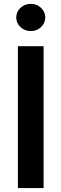

<svg xmlns="http://www.w3.org/2000/svg" viewBox="-20 -964 315 984"><path d="M203.5 -727.3V0H71.7V-727.3ZM137.8 -804.7Q106.9 -804.7 85 -825.1Q63.2 -845.5 63.2 -874.3Q63.2 -903.4 85 -923.8Q106.9 -944.2 137.8 -944.2Q168.3 -944.2 190.2 -923.8Q212 -903.4 212 -874.3Q212 -845.5 190.2 -825.1Q168.3 -804.7 137.8 -804.7Z"/></svg>

Font: Inter Zeller Semi Bold
Style: Regular
Weight: 600
Designer: Rasmus Andersson; Joe Bland
Foundry: zeller
Version: Version 3.015;git-dec3a8cb1